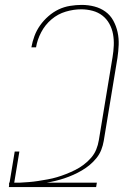

<svg xmlns="http://www.w3.org/2000/svg" viewBox="-20 -763 540 783"><path d="M16 0 17 -6V-18H19L40 -145H59L38 -18H60Q79 -19 98 -20.5Q117 -22 136 -25Q155 -28 174.5 -31.5Q194 -35 212.5 -40.5Q231 -46 250 -53.5Q269 -61 287 -70Q305 -79 321.5 -91.5Q338 -104 351.5 -119.5Q365 -135 372.5 -153.5Q380 -172 383 -191L439 -530Q443 -554 444 -577.5Q445 -601 441 -623.5Q437 -646 426 -666Q415 -686 397.5 -699.5Q380 -713 357.5 -719Q335 -725 311 -725Q280 -725 248 -715.5Q216 -706 190 -684Q164 -662 148 -631.5Q132 -601 127 -570H108Q112 -593 120.5 -616Q129 -639 143.5 -659.5Q158 -680 177.5 -697Q197 -714 219 -724.5Q241 -735 265.5 -739Q290 -743 313 -743Q340 -743 365 -736.5Q390 -730 410 -715.5Q430 -701 442 -679Q454 -657 459.5 -632Q465 -607 464 -580.5Q463 -554 459 -527L403 -188Q400 -170 393 -152Q386 -134 373.5 -118.5Q361 -103 346 -90.5Q331 -78 314 -68Q297 -58 279 -50Q261 -42 243 -36Q225 -30 206.5 -25.5Q188 -21 170 -18H375L372 0Z"/></svg>

Font: Iosevka Thin
Style: Italic
Weight: 100
Italic angle: -9°
Monospace: yes
Designer: Belleve Invis
Foundry: Belleve Invis
Version: Version 32.5.0; ttfautohint (v1.8.4)